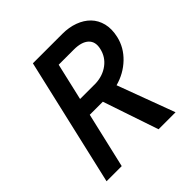

<svg xmlns="http://www.w3.org/2000/svg" viewBox="-183 -834 979 979"><g transform="rotate(-45 306.5 -344.5)"><path d="M37.1 1 196.8 -689.9H409.2Q456.5 -689.9 495.8 -675.5Q535.2 -661.1 561.3 -634.3Q587.4 -607.4 597.2 -568.4Q606.9 -529.3 595.7 -480.5Q581.5 -418.9 533.7 -373Q485.8 -327.1 419.4 -309.1L534.7 1H412.1L310.5 -299.3H216.3L146.5 1ZM238.3 -391.1H351.6Q404.3 -393.6 442.6 -422.4Q481 -451.2 491.7 -499Q502 -543 475.8 -567.4Q449.7 -591.8 393.6 -591.8H284.7Z"/></g></svg>

Font: HK Grotesk SemiBold Italic
Style: Regular
Weight: 600
Italic angle: -13°
Designer: Alfredo Marco Pradil and Stefan Peev
Foundry: Hanken Design Co.
Version: Version 1.000;PS 001.000;hotconv 1.0.88;makeotf.lib2.5.64775